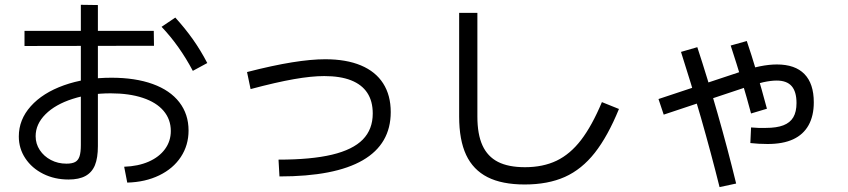

<svg xmlns="http://www.w3.org/2000/svg" viewBox="-20 -762 3497 792"><path d="M684.6 -221.7Q684.6 -269.5 654.8 -304.7Q625 -339.8 568.8 -358.4Q512.7 -377 436.5 -377Q350.6 -377 279.3 -354Q208 -331.1 167.5 -290.5Q127 -250 127 -200.2Q127 -168.9 144 -143.1Q161.1 -117.2 189.9 -102.1Q218.8 -86.9 253.9 -86.9Q277.3 -86.9 290 -93.8Q302.7 -100.6 308.1 -117.2Q313.5 -133.8 313.5 -164.1V-742.2L383.8 -741.2V-159.2Q383.8 -110.4 371.6 -80.6Q359.4 -50.8 332.5 -36.1Q305.7 -21.5 262.7 -21.5Q205.1 -21.5 158.2 -44.9Q111.3 -68.4 84.5 -108.9Q57.6 -149.4 57.6 -199.2Q57.6 -268.6 106.9 -323.7Q156.2 -378.9 243.7 -410.2Q331.1 -441.4 439.5 -441.4Q538.1 -441.4 609.9 -415.5Q681.6 -389.6 719.7 -340.3Q757.8 -291 757.8 -223.6Q757.8 -163.1 726.1 -114.7Q694.3 -66.4 636.7 -38.6Q579.1 -10.7 504.9 -8.8L492.2 -74.2Q549.8 -76.2 593.3 -95.2Q636.7 -114.3 660.6 -147Q684.6 -179.7 684.6 -221.7ZM81.1 -634.8H614.3L615.2 -573.2L81.1 -572.3ZM646.5 -651.4 703.1 -689.5Q743.2 -645.5 775.4 -600.1Q807.6 -554.7 835 -502L775.4 -469.7Q720.7 -573.2 646.5 -651.4Z M1517.6 -293.9Q1517.6 -344.7 1495.1 -378.9Q1472.7 -413.1 1428.2 -430.7Q1383.8 -448.2 1317.4 -448.2Q1264.6 -448.2 1192.4 -435.5Q1120.1 -422.9 1013.7 -394.5L999 -464.8Q1105.5 -492.2 1184.6 -504.9Q1263.7 -517.6 1321.3 -517.6Q1408.2 -517.6 1468.8 -492.2Q1529.3 -466.8 1560.5 -418Q1591.8 -369.1 1591.8 -299.8Q1591.8 -168 1476.6 -101.1Q1361.3 -34.2 1132.8 -34.2L1128.9 -103.5Q1263.7 -103.5 1349.6 -124Q1435.5 -144.5 1476.6 -186.5Q1517.6 -228.5 1517.6 -293.9Z M1874 -281.2V-709H1949.2V-281.2Q1949.2 -208 1970.2 -162.1Q1991.2 -116.2 2034.2 -94.2Q2077.1 -72.3 2145.5 -72.3Q2219.7 -72.3 2275.9 -99.1Q2332 -126 2377 -184.6Q2421.9 -243.2 2462.9 -340.8L2533.2 -312.5Q2487.3 -200.2 2433.6 -131.8Q2379.9 -63.5 2310.1 -32.2Q2240.2 -1 2144.5 -1Q2050.8 -1 1991.2 -31.2Q1931.6 -61.5 1902.8 -123Q1874 -184.6 1874 -281.2Z M3075.2 -171.9 3078.1 -236.3Q3108.4 -233.4 3139.6 -234.4Q3183.6 -234.4 3211.4 -245.1Q3239.3 -255.9 3252.4 -278.3Q3265.6 -300.8 3265.6 -336.9Q3265.6 -383.8 3245.6 -406.7Q3225.6 -429.7 3183.6 -429.7Q3160.2 -429.7 3128.9 -422.9Q3097.7 -416 3053.7 -401.4L3040 -396.5L2717.8 -289.1L2696.3 -353.5L3019.5 -460.9Q3075.2 -480.5 3113.8 -488.3Q3152.3 -496.1 3184.6 -496.1Q3259.8 -496.1 3298.3 -456.5Q3336.9 -417 3336.9 -339.8Q3336.9 -284.2 3315.4 -245.6Q3293.9 -207 3252 -187.5Q3210 -168 3146.5 -168Q3109.4 -168 3075.2 -171.9ZM2789.1 -547.9 2856.4 -567.4Q2898.4 -439.5 2939.9 -294.4Q2981.4 -149.4 3016.6 -4.9L2948.2 9.8Q2913.1 -130.9 2871.6 -275.9Q2830.1 -420.9 2789.1 -547.9ZM2994.1 -574.2 3060.5 -592.8Q3098.6 -481.4 3143.6 -313.5L3078.1 -293.9Q3044.9 -418.9 2994.1 -574.2Z"/></svg>

Font: Pretendard GOV Variable
Style: Regular
Weight: 400
Designer: Base glyphs from Inter by Rasmus Andersson; Hangul glyphs from Noto Sans CJK(Source Han Sans) by Jang Soo-young and Kang
Foundry: Kil Hyung-jin
Version: Version 1.307;Glyphs 3.2 (3192)